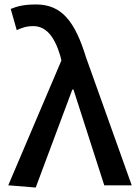

<svg xmlns="http://www.w3.org/2000/svg" viewBox="-20 -830 616 860"><path d="M140 10 304 -429H309L447 0H570L365 -574C316 -733 257 -810 142 -810C87 -810 57 -802 28 -790L55 -695C77 -705 97 -713 129 -713C186 -713 224 -667 250 -580L255 -559L17 0Z"/></svg>

Font: Noto Sans T Chinese Medium
Style: Regular
Weight: 500
Designer: Ryoko NISHIZUKA (kana & ideographs); Paul D. Hunt (Latin, Greek & Cyrillic); Wenlong ZHANG (bopomofo); Sandoll Communica
Foundry: Adobe Systems Incorporated
Version: Version 1.000;PS 1;hotconv 1.0.78;makeotf.lib2.5.61930